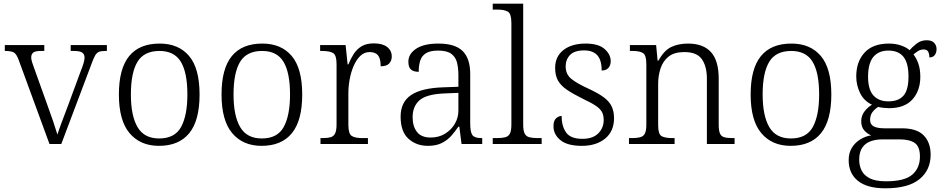

<svg xmlns="http://www.w3.org/2000/svg" viewBox="-20 -780 5107 1040"><path d="M82 -453Q70 -486 56.5 -495Q43 -504 6 -504V-536H220V-504H202Q172 -504 160.5 -495.5Q149 -487 149 -468Q149 -458 154.5 -441Q160 -424 166 -408L237 -210Q252 -170 267.5 -124Q283 -78 291 -51Q297 -71 312.5 -113Q328 -155 348 -207L414 -386Q426 -416 432 -435.5Q438 -455 438 -468Q438 -486 425.5 -495Q413 -504 381 -504H363V-536H559V-504H551Q529 -504 517 -499.5Q505 -495 496.5 -481.5Q488 -468 478 -440L312 0H248Z M841 10Q740 10 682 -58.5Q624 -127 624 -268Q624 -408 679.5 -476Q735 -544 845 -544Q947 -544 1004 -477Q1061 -410 1061 -268Q1061 -127 1005 -58.5Q949 10 841 10ZM842 -30Q927 -30 961 -92.5Q995 -155 995 -268Q995 -387 959.5 -445.5Q924 -504 844 -504Q760 -504 724.5 -445Q689 -386 689 -268Q689 -153 725 -91.5Q761 -30 842 -30Z M1397 10Q1296 10 1238 -58.5Q1180 -127 1180 -268Q1180 -408 1235.5 -476Q1291 -544 1401 -544Q1503 -544 1560 -477Q1617 -410 1617 -268Q1617 -127 1561 -58.5Q1505 10 1397 10ZM1398 -30Q1483 -30 1517 -92.5Q1551 -155 1551 -268Q1551 -387 1515.5 -445.5Q1480 -504 1400 -504Q1316 -504 1280.5 -445Q1245 -386 1245 -268Q1245 -153 1281 -91.5Q1317 -30 1398 -30Z M1716 0V-32H1728Q1754 -32 1770.5 -36.5Q1787 -41 1795 -57Q1803 -73 1803 -107V-433Q1803 -481 1784.5 -492.5Q1766 -504 1723 -504H1714V-536H1852L1863 -431H1867Q1879 -461 1895.5 -487Q1912 -513 1938 -529Q1964 -545 2005 -545Q2052 -545 2077 -525.5Q2102 -506 2102 -474Q2102 -451 2088 -436Q2074 -421 2042 -421Q2042 -463 2027.5 -480.5Q2013 -498 1982 -498Q1953 -498 1931.5 -477Q1910 -456 1895.5 -422.5Q1881 -389 1874 -350Q1867 -311 1867 -274V-104Q1867 -55 1885.5 -43.5Q1904 -32 1942 -32H1973V0Z M2298 10Q2235 10 2192.5 -28.5Q2150 -67 2150 -148Q2150 -227 2206.5 -265Q2263 -303 2380 -307L2463 -310V-372Q2463 -411 2455.5 -441Q2448 -471 2424.5 -488.5Q2401 -506 2353 -506Q2310 -506 2287 -491.5Q2264 -477 2256 -451Q2248 -425 2248 -391Q2220 -391 2206 -403.5Q2192 -416 2192 -446Q2192 -488 2234 -516Q2276 -544 2355 -544Q2445 -544 2486 -503.5Q2527 -463 2527 -379V-112Q2527 -64 2539 -48Q2551 -32 2588 -32H2592V0H2480L2468 -94H2463Q2446 -69 2425 -45Q2404 -21 2373.5 -5.5Q2343 10 2298 10ZM2313 -35Q2357 -35 2391 -56Q2425 -77 2444 -110Q2463 -143 2463 -181V-277L2389 -274Q2290 -270 2252.5 -237Q2215 -204 2215 -145Q2215 -96 2238.5 -65.5Q2262 -35 2313 -35Z M2649 0V-32H2670Q2699 -32 2716.5 -36.5Q2734 -41 2742 -56.5Q2750 -72 2750 -105V-655Q2750 -705 2731.5 -716.5Q2713 -728 2675 -728H2649V-760H2814V-105Q2814 -72 2822 -56.5Q2830 -41 2847.5 -36.5Q2865 -32 2893 -32H2914V0Z M3132 10Q3053 10 3015.5 -21Q2978 -52 2978 -96Q2978 -127 2992.5 -139.5Q3007 -152 3022 -152Q3022 -98 3046 -63Q3070 -28 3135 -28Q3191 -28 3220.5 -57.5Q3250 -87 3250 -130Q3250 -155 3241 -172.5Q3232 -190 3208 -206.5Q3184 -223 3139 -244Q3084 -271 3050.5 -294Q3017 -317 3002 -344.5Q2987 -372 2987 -412Q2987 -474 3032 -509Q3077 -544 3152 -544Q3222 -544 3255 -514.5Q3288 -485 3288 -449Q3288 -426 3275.5 -412Q3263 -398 3239 -398Q3239 -455 3215 -481Q3191 -507 3144 -507Q3092 -507 3068 -482.5Q3044 -458 3044 -420Q3044 -378 3074.5 -353Q3105 -328 3169 -299Q3221 -275 3251 -252.5Q3281 -230 3293.5 -203Q3306 -176 3306 -140Q3306 -69 3258 -29.5Q3210 10 3132 10Z M3387 0V-32H3401Q3430 -32 3447.5 -36.5Q3465 -41 3473 -56.5Q3481 -72 3481 -105V-433Q3481 -481 3463 -492.5Q3445 -504 3407 -504H3392V-536H3534L3542 -452H3547Q3577 -507 3616 -525.5Q3655 -544 3707 -544Q3789 -544 3831 -498Q3873 -452 3873 -353V-105Q3873 -72 3880 -56.5Q3887 -41 3903.5 -36.5Q3920 -32 3949 -32H3959V0H3809V-354Q3809 -420 3782 -459Q3755 -498 3687 -498Q3632 -498 3601.5 -473.5Q3571 -449 3558 -409.5Q3545 -370 3545 -326V-102Q3545 -54 3563 -43Q3581 -32 3624 -32H3634V0Z M4263 10Q4162 10 4104 -58.5Q4046 -127 4046 -268Q4046 -408 4101.5 -476Q4157 -544 4267 -544Q4369 -544 4426 -477Q4483 -410 4483 -268Q4483 -127 4427 -58.5Q4371 10 4263 10ZM4264 -30Q4349 -30 4383 -92.5Q4417 -155 4417 -268Q4417 -387 4381.5 -445.5Q4346 -504 4266 -504Q4182 -504 4146.5 -445Q4111 -386 4111 -268Q4111 -153 4147 -91.5Q4183 -30 4264 -30Z M4776 240Q4677 240 4627 199.5Q4577 159 4577 88Q4577 48 4594.5 20Q4612 -8 4640 -25Q4668 -42 4699 -47Q4678 -55 4661.5 -73.5Q4645 -92 4645 -123Q4645 -153 4662 -175.5Q4679 -198 4703 -213Q4660 -233 4639 -275.5Q4618 -318 4618 -366Q4618 -446 4663 -495Q4708 -544 4795 -544Q4831 -544 4861 -533.5Q4891 -523 4907 -508Q4920 -524 4944 -543Q4968 -562 4999 -562Q5027 -562 5040 -548Q5053 -534 5053 -514Q5053 -495 5043.5 -482Q5034 -469 5014 -469Q5014 -488 5007.5 -500Q5001 -512 4984 -512Q4967 -512 4954.5 -504.5Q4942 -497 4928 -485Q4944 -465 4954.5 -435Q4965 -405 4965 -364Q4965 -289 4922.5 -241.5Q4880 -194 4795 -194Q4783 -194 4764.5 -196Q4746 -198 4737 -201Q4719 -190 4706 -173Q4693 -156 4693 -130Q4693 -106 4712.5 -95.5Q4732 -85 4772 -85H4865Q4946 -85 4983.5 -46.5Q5021 -8 5021 58Q5021 141 4960.5 190.5Q4900 240 4776 240ZM4792 -231Q4847 -231 4874 -262Q4901 -293 4901 -365Q4901 -438 4874 -472Q4847 -506 4792 -506Q4739 -506 4710.5 -471.5Q4682 -437 4682 -364Q4682 -295 4711 -263Q4740 -231 4792 -231ZM4779 202Q4880 202 4921.5 166Q4963 130 4963 68Q4963 14 4935 -5.5Q4907 -25 4854 -25H4759Q4725 -25 4696.5 -15Q4668 -5 4651 19Q4634 43 4634 85Q4634 117 4647 143.5Q4660 170 4691.5 186Q4723 202 4779 202Z"/></svg>

Font: Noto Serif Sinhala Light
Style: Regular
Weight: 300
Designer: Jelle Bosma - Monotype Design Team
Foundry: Monotype Imaging Inc.
Version: Version 2.007; ttfautohint (v1.8.4.7-5d5b)